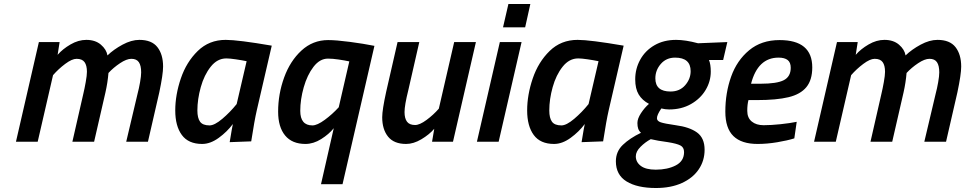

<svg xmlns="http://www.w3.org/2000/svg" viewBox="-20 -711 4841 963"><path d="M175 -500H279L269 -436Q294 -465 333.5 -488Q373 -511 413 -511Q458 -511 486 -487Q514 -463 519 -433Q550 -463 594.5 -487Q639 -511 679 -511Q741 -511 769.5 -474.5Q798 -438 798 -377Q798 -338 779 -248L722 0H613L670 -241Q677 -267 682.5 -298.5Q688 -330 688 -348Q688 -382 676.5 -399Q665 -416 639 -416Q615 -416 582 -394Q549 -372 524 -345Q520 -297 509 -248L452 0H343L398 -241Q404 -266 410 -299.5Q416 -333 416 -351Q416 -383 404 -399.5Q392 -416 364 -416Q341 -416 307 -390.5Q273 -365 246 -334L169 0H60Z M859 -157Q859 -235 887 -317.5Q915 -400 972 -455.5Q1029 -511 1112 -511Q1174 -511 1343 -482L1268 -158Q1256 -106 1240 -2L1132 2Q1145 -78 1148 -89Q1119 -50 1077 -19.5Q1035 11 994 11Q925 11 892 -34Q859 -79 859 -157ZM1167 -189 1217 -404Q1193 -409 1162.5 -413.5Q1132 -418 1115 -418Q1070 -418 1037 -376.5Q1004 -335 987 -274Q970 -213 970 -157Q970 -119 983.5 -100.5Q997 -82 1031 -82Q1056 -82 1095 -115Q1134 -148 1167 -189Z M1654 -68Q1630 -38 1591 -13.5Q1552 11 1512 11Q1445 11 1410 -31.5Q1375 -74 1375 -151Q1375 -239 1405 -322Q1435 -405 1492 -457.5Q1549 -510 1626 -510Q1666 -510 1734.5 -501Q1803 -492 1858 -481L1698 213H1590ZM1679 -173 1732 -403Q1709 -408 1678.5 -412.5Q1648 -417 1625 -417Q1584 -417 1552.5 -376Q1521 -335 1503.5 -273.5Q1486 -212 1486 -155Q1486 -82 1547 -82Q1571 -82 1609 -110Q1647 -138 1679 -173Z M1897 -123Q1897 -160 1917 -251L1974 -500H2083L2028 -259Q2009 -183 2009 -149Q2009 -117 2021.5 -100.5Q2034 -84 2062 -84Q2085 -84 2119.5 -109.5Q2154 -135 2181 -166L2258 -500H2367L2252 0H2147L2158 -65Q2133 -36 2093.5 -12.5Q2054 11 2017 11Q1956 11 1926.5 -25.5Q1897 -62 1897 -123Z M2530 -691H2640L2614 -574H2503ZM2487 -500H2596L2481 0H2372Z M2624 -157Q2624 -235 2652 -317.5Q2680 -400 2737 -455.5Q2794 -511 2877 -511Q2939 -511 3108 -482L3033 -158Q3021 -106 3005 -2L2897 2Q2910 -78 2913 -89Q2884 -50 2842 -19.5Q2800 11 2759 11Q2690 11 2657 -34Q2624 -79 2624 -157ZM2932 -189 2982 -404Q2958 -409 2927.5 -413.5Q2897 -418 2880 -418Q2835 -418 2802 -376.5Q2769 -335 2752 -274Q2735 -213 2735 -157Q2735 -119 2748.5 -100.5Q2762 -82 2796 -82Q2821 -82 2860 -115Q2899 -148 2932 -189Z M3069 98Q3069 49 3104 15.5Q3139 -18 3195 -45Q3185 -54 3181 -65.5Q3177 -77 3177 -94Q3177 -116 3195 -143.5Q3213 -171 3235 -190Q3201 -208 3183.5 -237Q3166 -266 3166 -313Q3166 -366 3191 -411.5Q3216 -457 3262.5 -484Q3309 -511 3371 -511Q3418 -511 3481 -494L3628 -500L3607 -410H3536Q3545 -388 3545 -352Q3545 -303 3519 -259.5Q3493 -216 3445.5 -189Q3398 -162 3336 -162Q3317 -162 3297 -167Q3275 -135 3275 -118Q3275 -104 3294 -97.5Q3313 -91 3369 -83Q3438 -74 3476 -46.5Q3514 -19 3514 40Q3514 95 3484.5 138.5Q3455 182 3400 207Q3345 232 3270 232Q3176 232 3122.5 199Q3069 166 3069 98ZM3444 -354Q3444 -422 3366 -422Q3322 -422 3294.5 -390.5Q3267 -359 3267 -318Q3267 -252 3343 -252Q3389 -252 3416.5 -283.5Q3444 -315 3444 -354ZM3411 52Q3411 28 3392.5 18.5Q3374 9 3330 2Q3277 -5 3244 -13Q3216 2 3192.5 25.5Q3169 49 3169 73Q3169 102 3194 121Q3219 140 3269 140Q3328 140 3369.5 118.5Q3411 97 3411 52Z M3618 -151Q3618 -245 3647 -326.5Q3676 -408 3737.5 -459Q3799 -510 3890 -510Q4054 -510 4054 -373Q4054 -310 4024.5 -274Q3995 -238 3935 -223.5Q3875 -209 3776 -209H3734Q3728 -187 3728 -155Q3728 -120 3750.5 -101.5Q3773 -83 3810 -83Q3847 -83 3894.5 -88Q3942 -93 3976 -100L3964 -17Q3929 -6 3878 2.5Q3827 11 3780 11Q3699 11 3658.5 -28.5Q3618 -68 3618 -151ZM3794 -291Q3877 -291 3911.5 -309Q3946 -327 3946 -371Q3946 -398 3930.5 -410Q3915 -422 3885 -422Q3781 -422 3747 -291Z M4178 -500H4282L4272 -436Q4297 -465 4336.5 -488Q4376 -511 4416 -511Q4461 -511 4489 -487Q4517 -463 4522 -433Q4553 -463 4597.5 -487Q4642 -511 4682 -511Q4744 -511 4772.5 -474.5Q4801 -438 4801 -377Q4801 -338 4782 -248L4725 0H4616L4673 -241Q4680 -267 4685.5 -298.5Q4691 -330 4691 -348Q4691 -382 4679.5 -399Q4668 -416 4642 -416Q4618 -416 4585 -394Q4552 -372 4527 -345Q4523 -297 4512 -248L4455 0H4346L4401 -241Q4407 -266 4413 -299.5Q4419 -333 4419 -351Q4419 -383 4407 -399.5Q4395 -416 4367 -416Q4344 -416 4310 -390.5Q4276 -365 4249 -334L4172 0H4063Z"/></svg>

Font: Cairo SemiBold
Style: Italic
Weight: 600
Italic angle: -13°
Designer: Mohamed Gaber, Accademia di Belle Arti di Urbino and others
Foundry: Kief Type Foundry, Accademia di Belle Arti di Urbino and others
Version: Version 3.011